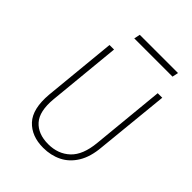

<svg xmlns="http://www.w3.org/2000/svg" viewBox="-217 -867 987 987"><g transform="rotate(45 277.0 -373.0)"><path d="M272.5 7.5Q187.5 7.5 139.5 -44Q91.5 -95.5 101 -207.5L140 -607.5H173L134 -207.5Q125 -111.5 164.2 -67.8Q203.5 -24 277.5 -24Q349 -24 395.8 -67.8Q442.5 -111.5 451.5 -207.5L490.5 -607.5H523.5L483.5 -207.5Q477.5 -133 448.2 -85.2Q419 -37.5 373.5 -15Q328 7.5 272.5 7.5ZM213 -754.5H491L484 -721.5H206Z"/></g></svg>

Font: Karla ExtraLight
Style: Italic
Weight: 250
Italic angle: -8°
Designer: Jonathan Pinhorn
Version: Version 2.004;gftools[0.9.33]